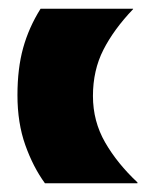

<svg xmlns="http://www.w3.org/2000/svg" viewBox="-20 -420 335 440"><path d="M83 0Q56 -37 38 -87.5Q20 -138 20 -202Q20 -263 33 -310Q46 -357 73 -400H285V-399Q241 -353 217 -306Q193 -259 193 -200Q193 -142 221 -93.5Q249 -45 295 -2V0Z"/></svg>

Font: Tac One
Style: Regular
Weight: 400
Designer: Oluseyi Olusanya, David Udoh, Eyiyemi Adegbite, Mirko Velimirović
Version: Version 1.003; ttfautohint (v1.8.4.7-5d5b)